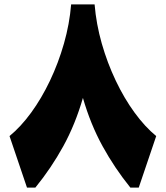

<svg xmlns="http://www.w3.org/2000/svg" viewBox="-20 -855 755 875"><path d="M304.2 -835H411.1Q418.5 -745.6 443.8 -656.7Q469.2 -567.9 507.6 -487.3Q545.9 -406.7 593.3 -341.8Q640.6 -276.9 691.9 -234.9L612.3 0H574.2Q502 -89.4 447.3 -189Q392.6 -288.6 357.9 -408.7Q323.2 -288.6 268.6 -189Q213.9 -89.4 141.1 0H103L23.4 -234.9Q74.7 -276.9 122.1 -341.8Q169.4 -406.7 207.8 -487.3Q246.1 -567.9 271.5 -656.7Q296.9 -745.6 304.2 -835Z"/></svg>

Font: Pinar Black
Style: Regular
Weight: 900
Designer: Amin Abedi
Version: Version 3.000